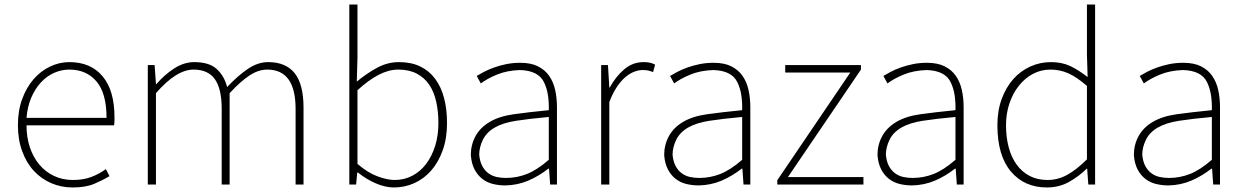

<svg xmlns="http://www.w3.org/2000/svg" viewBox="-20 -814 5492 847"><path d="M300 13Q358 13 395.5 -3Q433 -19 463 -37L447 -68Q417 -46 382 -33Q347 -20 302 -20Q256 -20 218 -38Q180 -56 153 -88.5Q126 -121 111.5 -165Q97 -209 97 -261H483Q485 -271 485 -280V-297Q485 -415 432.5 -477.5Q380 -540 286 -540Q242 -540 201 -520.5Q160 -501 128.5 -465Q97 -429 78 -377.5Q59 -326 59 -262Q59 -198 78 -146.5Q97 -95 129.5 -60Q162 -25 206 -6Q250 13 300 13ZM450 -294H97Q101 -344 118 -383.5Q135 -423 160.5 -450.5Q186 -478 218.5 -492.5Q251 -507 286 -507Q361 -507 405.5 -455Q450 -403 450 -294Z M662 -527H632V0H668V-403Q758 -507 834 -507Q898 -507 928 -464.5Q958 -422 958 -334V0H993V-403Q1041 -455 1080.5 -481Q1120 -507 1159 -507Q1284 -507 1284 -334V0H1319V-339Q1319 -442 1280 -491Q1241 -540 1163 -540Q1118 -540 1074 -510.5Q1030 -481 982 -430Q969 -480 935.5 -510Q902 -540 837 -540Q792 -540 749 -512.5Q706 -485 670 -443H668Z M1718 13Q1765 13 1807.5 -6Q1850 -25 1882 -61.5Q1914 -98 1933 -151Q1952 -204 1952 -271Q1952 -332 1939 -381.5Q1926 -431 1899.5 -466.5Q1873 -502 1833.5 -521Q1794 -540 1740 -540Q1689 -540 1642.5 -514.5Q1596 -489 1554 -454L1557 -560V-794H1521V0H1551L1556 -53H1559Q1596 -23 1638 -5Q1680 13 1718 13ZM1721 -20Q1689 -20 1645.5 -36Q1602 -52 1557 -91V-416Q1606 -461 1650.5 -484Q1695 -507 1737 -507Q1785 -507 1819 -489Q1853 -471 1874 -439.5Q1895 -408 1904.5 -364.5Q1914 -321 1914 -271Q1914 -216 1899.5 -170Q1885 -124 1859.5 -90.5Q1834 -57 1798.5 -38.5Q1763 -20 1721 -20Z M2209 4Q2263 3 2310 -17Q2357 -37 2399 -70H2402L2407 0H2437V-341Q2437 -382 2429 -417.5Q2421 -453 2402.5 -479.5Q2384 -506 2353 -521.5Q2322 -537 2275 -537Q2242 -537 2213 -531Q2184 -525 2159 -516Q2134 -507 2115 -497Q2096 -487 2083 -479L2101 -446Q2129 -467 2172.5 -485Q2216 -503 2273 -505Q2355 -503 2380 -451Q2393 -424 2397.5 -392.5Q2402 -361 2401 -328Q2310 -319 2246 -310Q2182 -301 2140 -276Q2098 -251 2077.5 -213Q2057 -175 2057 -130Q2060 -92 2073.5 -66.5Q2087 -41 2107.5 -25Q2128 -9 2154.5 -2.5Q2181 4 2209 4ZM2212 -29Q2190 -29 2170 -33.5Q2150 -38 2134 -50Q2118 -62 2107.5 -81.5Q2097 -101 2094 -131Q2094 -164 2110 -197Q2126 -230 2162 -251Q2198 -272 2255.5 -281Q2313 -290 2401 -298V-109Q2349 -64 2304.5 -46.5Q2260 -29 2212 -29Z M2662 -527H2632V0H2668V-364Q2683 -403 2701 -430Q2719 -457 2738.5 -473.5Q2758 -490 2777.5 -497.5Q2797 -505 2814 -505Q2830 -505 2839 -503Q2848 -501 2861 -496L2870 -529Q2856 -536 2844.5 -538Q2833 -540 2819 -540Q2771 -540 2733.5 -508Q2696 -476 2670 -428H2668Z M3062 4Q3116 3 3163 -17Q3210 -37 3252 -70H3255L3260 0H3290V-341Q3290 -382 3282 -417.5Q3274 -453 3255.5 -479.5Q3237 -506 3206 -521.5Q3175 -537 3128 -537Q3095 -537 3066 -531Q3037 -525 3012 -516Q2987 -507 2968 -497Q2949 -487 2936 -479L2954 -446Q2982 -467 3025.5 -485Q3069 -503 3126 -505Q3208 -503 3233 -451Q3246 -424 3250.5 -392.5Q3255 -361 3254 -328Q3163 -319 3099 -310Q3035 -301 2993 -276Q2951 -251 2930.5 -213Q2910 -175 2910 -130Q2913 -92 2926.5 -66.5Q2940 -41 2960.5 -25Q2981 -9 3007.5 -2.5Q3034 4 3062 4ZM3065 -29Q3043 -29 3023 -33.5Q3003 -38 2987 -50Q2971 -62 2960.5 -81.5Q2950 -101 2947 -131Q2947 -164 2963 -197Q2979 -230 3015 -251Q3051 -272 3108.5 -281Q3166 -290 3254 -298V-109Q3202 -64 3157.5 -46.5Q3113 -29 3065 -29Z M3731 -494 3409 -19V0H3789V-33H3456L3778 -507V-527H3444V-494Z M4003 4Q4057 3 4104 -17Q4151 -37 4193 -70H4196L4201 0H4231V-341Q4231 -382 4223 -417.5Q4215 -453 4196.5 -479.5Q4178 -506 4147 -521.5Q4116 -537 4069 -537Q4036 -537 4007 -531Q3978 -525 3953 -516Q3928 -507 3909 -497Q3890 -487 3877 -479L3895 -446Q3923 -467 3966.5 -485Q4010 -503 4067 -505Q4149 -503 4174 -451Q4187 -424 4191.5 -392.5Q4196 -361 4195 -328Q4104 -319 4040 -310Q3976 -301 3934 -276Q3892 -251 3871.5 -213Q3851 -175 3851 -130Q3854 -92 3867.5 -66.5Q3881 -41 3901.5 -25Q3922 -9 3948.5 -2.5Q3975 4 4003 4ZM4006 -29Q3984 -29 3964 -33.5Q3944 -38 3928 -50Q3912 -62 3901.5 -81.5Q3891 -101 3888 -131Q3888 -164 3904 -197Q3920 -230 3956 -251Q3992 -272 4049.5 -281Q4107 -290 4195 -298V-109Q4143 -64 4098.5 -46.5Q4054 -29 4006 -29Z M4598 13Q4653 13 4697 -12Q4741 -37 4774 -70H4776L4781 0H4811V-794H4775V-573L4778 -474Q4737 -506 4700.5 -523Q4664 -540 4616 -540Q4568 -540 4525 -520.5Q4482 -501 4450 -465Q4418 -429 4399 -377.5Q4380 -326 4380 -262Q4380 -128 4439.5 -57.5Q4499 13 4598 13ZM4601 -20Q4557 -20 4523 -37.5Q4489 -55 4465.5 -87Q4442 -119 4430 -163.5Q4418 -208 4418 -262Q4418 -313 4433 -357.5Q4448 -402 4474.5 -435.5Q4501 -469 4536.5 -488Q4572 -507 4614 -507Q4656 -507 4693 -490.5Q4730 -474 4775 -435V-111Q4730 -66 4688.5 -43Q4647 -20 4601 -20Z M5134 4Q5188 3 5235 -17Q5282 -37 5324 -70H5327L5332 0H5362V-341Q5362 -382 5354 -417.5Q5346 -453 5327.5 -479.5Q5309 -506 5278 -521.5Q5247 -537 5200 -537Q5167 -537 5138 -531Q5109 -525 5084 -516Q5059 -507 5040 -497Q5021 -487 5008 -479L5026 -446Q5054 -467 5097.5 -485Q5141 -503 5198 -505Q5280 -503 5305 -451Q5318 -424 5322.5 -392.5Q5327 -361 5326 -328Q5235 -319 5171 -310Q5107 -301 5065 -276Q5023 -251 5002.5 -213Q4982 -175 4982 -130Q4985 -92 4998.5 -66.5Q5012 -41 5032.5 -25Q5053 -9 5079.5 -2.5Q5106 4 5134 4ZM5137 -29Q5115 -29 5095 -33.5Q5075 -38 5059 -50Q5043 -62 5032.5 -81.5Q5022 -101 5019 -131Q5019 -164 5035 -197Q5051 -230 5087 -251Q5123 -272 5180.5 -281Q5238 -290 5326 -298V-109Q5274 -64 5229.5 -46.5Q5185 -29 5137 -29Z"/></svg>

Font: Spoqa Han Sans Neo Thin
Style: Regular
Weight: 100
Designer: [Spoqa Han Sans Neo] Dong-huui Kim  Younghwa Kang  Yujin Lee  [Noto Sans] Ryoko NISHIZUKA  (kana & ideographs); Paul D. 
Foundry: Spoqa (http://www.spoqa-han-sans.com)
Version: Version 1.100;hotconv 1.0.109;makeotfexe 2.5.65596